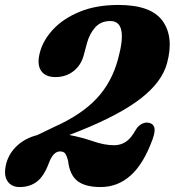

<svg xmlns="http://www.w3.org/2000/svg" viewBox="-21 -738 706 776"><path d="M4.5 -78Q15.5 -118.5 48 -149Q80.5 -179.5 129.5 -192L198 -225Q308 -274 369.8 -340Q431.5 -406 456.5 -501Q498 -653 425 -653Q386.5 -653 363.5 -627Q340.5 -601 330.5 -563.5L317.5 -515Q306.5 -474 275.8 -450.2Q245 -426.5 203 -426.5Q161.5 -426.5 144.5 -452.8Q127.5 -479 140.5 -527Q153.5 -576 194 -619.5Q234.5 -663 301 -690.5Q367.5 -718 458 -718Q589.5 -718 636 -653.5Q682.5 -589 654.5 -484Q634.5 -407.5 549 -340.8Q463.5 -274 300 -208.5L259 -192.5Q310.5 -182.5 356 -166.8Q401.5 -151 440.5 -151Q465.5 -151 486.5 -164.2Q507.5 -177.5 526 -210.5Q536.5 -228.5 549.8 -236Q563 -243.5 575.5 -242.5Q596 -240.5 602 -225Q608 -209.5 596 -176Q559.5 -75.5 507 -28.8Q454.5 18 386 18Q323.5 18 292 -6.5Q260.5 -31 254 -89Q249 -108 242.8 -117Q236.5 -126 221.5 -126Q194 -126 176.5 -79Q157 -26 128.2 -4Q99.5 18 58.5 18Q24.5 18 8.5 -7Q-7.5 -32 4.5 -78Z"/></svg>

Font: Fraunces 9pt SuperSoft
Style: Bold Italic
Weight: 700
Italic angle: -16°
Version: Version 1.000;[b76b70a41]